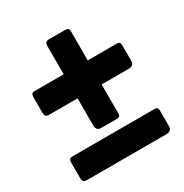

<svg xmlns="http://www.w3.org/2000/svg" viewBox="-166 -859 932 974"><g transform="rotate(-30 300.0 -372.5)"><path d="M562 -43Q562 -15 529 -15H66Q51 -15 45.5 -21Q40 -27 40 -40V-133Q40 -156 59 -156H544Q562 -156 562 -136ZM562 -426Q562 -398 529 -398H66Q51 -398 45.5 -404Q40 -410 40 -423V-516Q40 -539 59 -539H544Q562 -539 562 -519ZM259 -208Q231 -208 231 -241V-704Q231 -719 237 -724.5Q243 -730 256 -730H349Q372 -730 372 -711V-226Q372 -208 352 -208Z"/></g></svg>

Font: Libre Franklin Thin Black
Style: Regular
Weight: 900
Version: Version 3.000